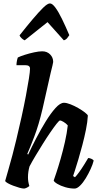

<svg xmlns="http://www.w3.org/2000/svg" viewBox="-20 -1099 569 1119"><path d="M121 0Q110 0 92.5 -5Q75 -10 56.5 -17Q38 -24 25 -31.5Q12 -39 10 -44Q16 -66 28 -107Q40 -148 52.5 -195.5Q65 -243 75 -285Q91 -351 105.5 -417Q120 -483 131 -541Q142 -599 148.5 -641Q155 -683 155 -699Q155 -719 128 -719H76Q76 -731 78.5 -744Q81 -757 84 -764Q98 -771 124.5 -779.5Q151 -788 179 -794Q207 -800 226 -800Q254 -800 272 -782Q290 -764 290 -738Q290 -735 286 -718Q282 -701 275 -673L228 -465Q206 -371 179.5 -302Q153 -233 139 -202L144 -198Q164 -241 191 -293Q218 -345 247 -392Q276 -439 303.5 -469.5Q331 -500 353 -500Q368 -500 391 -491Q414 -482 436.5 -469Q459 -456 475 -443.5Q491 -431 492 -425Q490 -388 481 -343.5Q472 -299 460 -253.5Q448 -208 436.5 -169.5Q425 -131 416.5 -105Q408 -79 406 -73L417 -66Q427 -76 441.5 -96Q456 -116 470 -138.5Q484 -161 494 -178Q503 -178 513.5 -173Q524 -168 526 -163Q521 -142 508.5 -114.5Q496 -87 480 -60.5Q464 -34 446.5 -17Q429 0 415 0Q388 0 360.5 -8Q333 -16 314 -27.5Q295 -39 293 -47Q297 -58 308.5 -92.5Q320 -127 333.5 -174Q347 -221 358.5 -272Q370 -323 375 -368Q365 -380 350.5 -388.5Q336 -397 330 -397Q325 -397 310 -378Q295 -359 274 -328.5Q253 -298 230.5 -262Q208 -226 187 -191Q166 -156 152 -129Q148 -115 145.5 -99Q143 -83 143 -65Q143 -41 151 -15Q146 -10 137 -5.5Q128 -1 121 0ZM124 -864Q114 -868 105 -877Q96 -886 94 -893Q135 -945 170.5 -987Q206 -1029 231.5 -1054Q257 -1079 271 -1079Q285 -1079 303 -1054.5Q321 -1030 341.5 -988Q362 -946 384 -894Q379 -887 372 -877.5Q365 -868 352 -864L257 -970Z"/></svg>

Font: Texturina 72pt 72pt ExtraBold
Style: Italic
Weight: 800
Italic angle: -11°
Designer: Guillermo Torres Carreño
Foundry: Omnibus-Type
Version: Version 1.002; ttfautohint (v1.8.3)